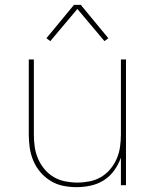

<svg xmlns="http://www.w3.org/2000/svg" viewBox="-20 -766 640 794"><path d="M297 8Q269 8 241.5 2.5Q214 -3 190 -17.5Q166 -32 147.5 -53.5Q129 -75 118 -101Q107 -127 103 -154.5Q99 -182 99 -210V-520H120V-210Q120 -185 123.5 -159.5Q127 -134 137 -110.5Q147 -87 163.5 -67Q180 -47 202 -34Q224 -21 249.5 -16Q275 -11 300 -11Q325 -11 350.5 -16Q376 -21 398 -34Q420 -47 436.5 -67Q453 -87 463 -110.5Q473 -134 476.5 -159.5Q480 -185 480 -210V-520H501V0H480V-114Q470 -86 452.5 -61.5Q435 -37 410 -21Q385 -5 355.5 1.5Q326 8 297 8ZM188 -596 172 -608 286 -746H314L428 -608L412 -596L300 -729Z"/></svg>

Font: Iosevka Thin Extended
Style: Regular
Weight: 100
Width: 7
Monospace: yes
Designer: Belleve Invis
Foundry: Belleve Invis
Version: Version 32.5.0; ttfautohint (v1.8.4)